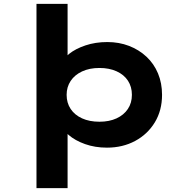

<svg xmlns="http://www.w3.org/2000/svg" viewBox="-20 -760 967 1000"><path d="M170 220V-740H332V-412L299 -421Q306 -452 339.5 -479Q373 -506 425 -523.5Q477 -541 539 -541Q600 -541 652 -521Q704 -501 743 -464.5Q782 -428 803 -377.5Q824 -327 824 -266Q824 -185 786.5 -123Q749 -61 684 -26Q619 9 537 9Q475 9 423 -9.5Q371 -28 337 -57.5Q303 -87 295 -117L332 -131V220ZM498 -126Q549 -126 587 -143.5Q625 -161 646 -192.5Q667 -224 667 -266Q667 -308 646.5 -339.5Q626 -371 587.5 -388.5Q549 -406 498 -406Q446 -406 407.5 -388Q369 -370 348 -338.5Q327 -307 327 -266Q327 -224 348 -192.5Q369 -161 407.5 -143.5Q446 -126 498 -126Z"/></svg>

Font: Lexend Peta
Style: Bold
Weight: 700
Designer: Bonnie Shaver-Troup, Thomas Jockin
Foundry: Lexend
Version: Version 1.007